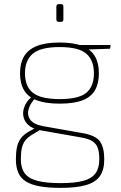

<svg xmlns="http://www.w3.org/2000/svg" viewBox="-20 -698 585 930"><path d="M269 -492Q338 -492 379.5 -475Q421 -458 440 -425Q459 -392 459 -343Q459 -294 440 -261Q421 -228 379.5 -212Q338 -196 269 -196Q201 -196 158.5 -212Q116 -228 96.5 -261Q77 -294 77 -343Q77 -392 96.5 -425Q116 -458 158 -475Q200 -492 269 -492ZM269 -470Q177 -470 139 -438Q101 -406 101 -343Q101 -279 139.5 -248.5Q178 -218 269 -218Q361 -218 398 -248.5Q435 -279 435 -343Q435 -406 398 -438Q361 -470 269 -470ZM516 -480 513 -462 395 -458 360 -480ZM136 -230 156 -227Q129 -202 119.5 -172.5Q110 -143 125.5 -119.5Q141 -96 188 -87L381 -53Q444 -42 464.5 -12.5Q485 17 485 74Q485 125 464 155Q443 185 396.5 198.5Q350 212 274 212Q214 212 172.5 204.5Q131 197 105.5 181Q80 165 68.5 138.5Q57 112 57 74Q57 40 62 15.5Q67 -9 81 -28Q95 -47 122 -62L164 -85L189 -78L138 -47Q114 -33 102 -17Q90 -1 85.5 20.5Q81 42 81 74Q81 116 100 141.5Q119 167 161.5 178Q204 189 274 189Q342 189 383 178Q424 167 442.5 141.5Q461 116 461 74Q461 42 454.5 21Q448 0 429 -13Q410 -26 374 -32L175 -67Q144 -73 125 -86.5Q106 -100 98 -119Q90 -138 92.5 -158Q95 -178 106 -197Q117 -216 136 -230ZM275 -678Q287 -678 287 -666V-604Q287 -592 275 -592H265Q253 -592 253 -604V-666Q253 -678 265 -678Z"/></svg>

Font: Exo 2 Thin
Style: Regular
Weight: 250
Designer: Natanael Gama
Foundry: Natanael Gama
Version: Version 2.010